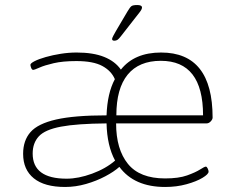

<svg xmlns="http://www.w3.org/2000/svg" viewBox="-20 -738 940 764"><path d="M239 6Q157 6 114.5 -28.5Q72 -63 72 -126Q72 -179 101.5 -212.5Q131 -246 203.5 -262.5Q276 -279 404 -279Q407 -367 437 -423Q423 -456 387 -475.5Q351 -495 284 -495Q230 -495 193.5 -486.5Q157 -478 137 -469Q117 -460 112 -460Q107 -460 104 -468Q101 -476 101 -480Q101 -486 117.5 -494.5Q134 -503 162 -511Q190 -519 222 -524Q254 -529 285 -529Q351 -529 394.5 -511.5Q438 -494 461 -461Q515 -529 621 -529Q826 -529 826 -270Q826 -263 818.5 -255Q811 -247 802 -247H442Q442 -144 489 -86Q536 -28 637 -28Q691 -28 724.5 -40Q758 -52 776 -63.5Q794 -75 799 -75Q803 -75 806.5 -67.5Q810 -60 810 -55Q810 -45 786 -30.5Q762 -16 722.5 -5Q683 6 637 6Q514 6 455 -74Q434 -55 399 -36.5Q364 -18 322.5 -6Q281 6 239 6ZM443 -279H788Q788 -496 620 -496Q533 -496 488 -441Q443 -386 443 -279ZM245 -27Q292 -27 346.5 -47Q401 -67 438 -99Q406 -158 404 -247Q286 -246 222.5 -234Q159 -222 134.5 -195.5Q110 -169 110 -127Q110 -27 245 -27ZM435 -576Q426 -576 426 -583Q426 -586 430.5 -595Q435 -604 441 -614L487 -692Q497 -709 503 -713.5Q509 -718 526 -718Q545 -718 545 -708Q545 -701 535.5 -689Q526 -677 512 -659L462 -595Q453 -583 447.5 -579.5Q442 -576 435 -576Z"/></svg>

Font: Asap Semi Expanded Thin
Style: Regular
Weight: 100
Width: 6
Designer: Pablo Cosgaya
Foundry: Omnibus-Type
Version: Version 3.001; ttfautohint (v1.8.4.7-5d5b)